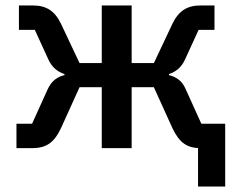

<svg xmlns="http://www.w3.org/2000/svg" viewBox="-20 -540 857 700"><path d="M702 140V-46L742 0H708Q675 0 651.5 -16Q628 -32 609 -72L541 -222H460V0H351V-222H270L202 -72Q183 -32 159 -16Q135 0 101 0H40V-89H97L154 -215Q165 -238 180.5 -250Q196 -262 215 -266V-270Q196 -276 181 -289Q166 -302 156 -324L107 -431H49V-520H102Q137 -520 161.5 -504Q186 -488 203 -452L270 -310H351V-520H460V-310H541L608 -452Q625 -488 649.5 -504Q674 -520 709 -520H762V-431H704L655 -324Q645 -302 630 -289Q615 -276 596 -270V-266Q615 -262 631 -250Q647 -238 657 -215L714 -89H801V140Z"/></svg>

Font: IBM Plex Sans Medium
Style: Regular
Weight: 500
Designer: Mike Abbink, Paul van der Laan, Pieter van Rosmalen
Foundry: Bold Monday
Version: Version 3.201